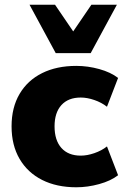

<svg xmlns="http://www.w3.org/2000/svg" viewBox="-20 -782 524 813"><path d="M303 11Q220 11 158.5 -20Q97 -51 63 -109Q29 -167 29 -247Q29 -327 63 -384.5Q97 -442 158.5 -472.5Q220 -503 303 -503Q352 -503 400.5 -489.5Q449 -476 480 -452L433 -330Q410 -348 379.5 -358.5Q349 -369 322 -369Q269 -369 240 -337Q211 -305 211 -247Q211 -188 240 -155.5Q269 -123 322 -123Q349 -123 379.5 -133.5Q410 -144 433 -162L480 -40Q449 -16 400 -2.5Q351 11 303 11ZM216 -557 105 -762H213L290 -649L367 -762H475L364 -557Z"/></svg>

Font: Nunito Sans Black
Style: Regular
Weight: 900
Designer: Vernon Adams
Foundry: Vernon Adams
Version: Version 3.006; ttfautohint (v1.8.3)